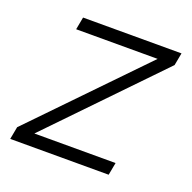

<svg xmlns="http://www.w3.org/2000/svg" viewBox="-96 -596 690 691"><g transform="rotate(20 249.0 -250.0)"><path d="M12 0H389L398 -48H87L477 -452L486 -500H109L100 -452H412L21 -48Z"/></g></svg>

Font: Uncut Sans Light Italic
Style: Regular
Weight: 300
Italic angle: -11°
Designer: Kasper Nordkvist
Foundry: UNCUT.wtf
Version: Version 1.304;Glyphs 3.2 (3246)